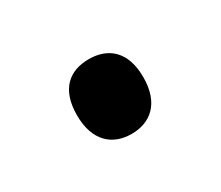

<svg xmlns="http://www.w3.org/2000/svg" viewBox="-44 -501 340 296"><g transform="rotate(-30 126.5 -352.5)"><path d="M67 -353C67 -307 92 -286 126 -286C159 -286 185 -306 185 -353C185 -400 159 -419 126 -419C91 -419 67 -399 67 -353Z"/></g></svg>

Font: Noto Sans Sinhala SemiCondensed
Style: Regular
Weight: 400
Width: 4
Designer: Jelle Bosma - Monotype Design Team
Foundry: Monotype Imaging Inc.
Version: Version 2.006